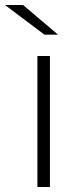

<svg xmlns="http://www.w3.org/2000/svg" viewBox="-43 -745 324 765"><path d="M188 -607C188 -607 134 -607 134 -607C134 -607 -23 -725 -23 -725C-23 -725 49 -725 49 -725C49 -725 188 -607 188 -607ZM156 0C156 0 106 0 106 0C106 0 106 -522 106 -522C106 -522 156 -522 156 -522C156 -522 156 0 156 0Z"/></svg>

Font: TamingNoise
Style: Regular
Weight: 500
Designer: Julieta Ulanovsky
Foundry: Julieta Ulanovsky
Version: ""